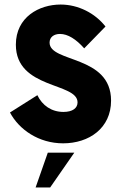

<svg xmlns="http://www.w3.org/2000/svg" viewBox="-20 -623 539 845"><path d="M257.8 7.8C371.6 7.8 468.8 -58.6 468.8 -180.2C468.8 -381.8 198.2 -346.2 198.2 -435.5C198.2 -459.5 217.3 -473.6 244.1 -473.6C278.3 -473.6 314.9 -450.7 350.6 -410.2L444.3 -506.3C398.4 -564.9 324.7 -603 246.6 -603C152.3 -603 49.8 -547.9 49.8 -426.3C49.8 -229.5 321.3 -261.2 321.3 -172.4C321.3 -147.5 299.8 -130.4 259.3 -130.4C207 -130.4 166 -158.7 144.5 -204.1L23.9 -127.9C63.5 -53.2 149.9 7.8 257.8 7.8ZM136.7 202.1H200.7L307.1 48.8H190.4Z"/></svg>

Font: Now Black
Style: Regular
Weight: 400
Designer: Alfredo Marco Pradil
Foundry: Alfredo Marco Pradil
Version: Version 1.200;hotconv 1.0.109;makeotfexe 2.5.65596